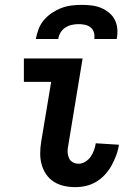

<svg xmlns="http://www.w3.org/2000/svg" viewBox="-20 -760 540 788"><path d="M289 8Q265 8 242.5 3Q220 -2 201 -14Q182 -26 169.5 -44.5Q157 -63 151 -84.5Q145 -106 145 -130Q145 -154 149 -178L190 -424H78V-520H319L260 -162Q257 -149 257.5 -136Q258 -123 263 -111.5Q268 -100 279 -94Q290 -88 303 -88Q317 -88 330.5 -96.5Q344 -105 352.5 -117.5Q361 -130 366 -144Q371 -158 373 -172L468 -166Q465 -144 457 -122.5Q449 -101 438 -81Q427 -61 411 -43.5Q395 -26 375 -14Q355 -2 333 3Q311 8 289 8ZM127 -600Q131 -621 138.5 -641Q146 -661 160.5 -678Q175 -695 194 -707.5Q213 -720 233 -727.5Q253 -735 274 -737.5Q295 -740 316 -740Q337 -740 357 -737.5Q377 -735 395 -727.5Q413 -720 428 -707.5Q443 -695 451.5 -678Q460 -661 461.5 -641Q463 -621 459 -600H367Q369 -614 365.5 -626.5Q362 -639 352.5 -647Q343 -655 330 -658Q317 -661 303 -661Q289 -661 275 -658Q261 -655 248.5 -647Q236 -639 228.5 -626.5Q221 -614 219 -600Z"/></svg>

Font: Iosevka
Style: Bold Italic
Weight: 700
Italic angle: -9°
Monospace: yes
Designer: Belleve Invis
Foundry: Belleve Invis
Version: Version 32.5.0; ttfautohint (v1.8.4)